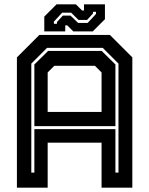

<svg xmlns="http://www.w3.org/2000/svg" viewBox="-20 -860 684 880"><path d="M57.5 0V-597L160.5 -700H483.5L586.5 -597V0H445.5V-206H198.5V0ZM123.5 -69H137.5V-268H509V-69H523V-568.5L451 -640.5H195.5L123.5 -568.5ZM198.5 -347H445.5V-528L415 -558.5H229L198.5 -528ZM137.5 -282V-564.5L200.5 -626.5H446L509 -564.5V-282ZM183 -716V-784L239 -840H328L356 -812H365V-840H461V-772L405 -716H316L288 -744H279V-716ZM227 -751H241V-759L268 -788.5H303L338 -755H382L420 -796V-806H406V-798L379 -768.5H340L306 -802H265L227 -761Z"/></svg>

Font: Tourney
Style: Bold
Weight: 700
Designer: Tyler Finck
Foundry: Etcetera Type Co
Version: Version 1.015